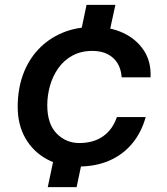

<svg xmlns="http://www.w3.org/2000/svg" viewBox="-20 -675 690 792"><path d="M311 -531 337 -655H456L429 -531ZM177 97 201 -17H320L296 97ZM301 12Q229 12 173 -18.5Q117 -49 85 -104.5Q53 -160 53 -234Q53 -306 74.5 -366Q96 -426 137.5 -470.5Q179 -515 237 -539.5Q295 -564 367 -564Q435 -564 488.5 -539Q542 -514 573 -467.5Q604 -421 601 -356H482Q478 -408 446 -436.5Q414 -465 361 -465Q314 -465 278.5 -445.5Q243 -426 220 -393Q197 -360 186 -320.5Q175 -281 175 -241Q175 -164 213.5 -124.5Q252 -85 307 -85Q366 -85 405.5 -113Q445 -141 462 -192H581Q563 -128 525 -82.5Q487 -37 431 -12.5Q375 12 301 12Z"/></svg>

Font: Azeret Mono Thin Medium
Style: Italic
Weight: 500
Italic angle: -12°
Version: Version 1.002